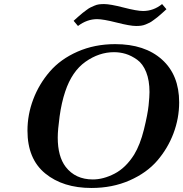

<svg xmlns="http://www.w3.org/2000/svg" viewBox="-20 -914 903 945"><path d="M115.2 -271Q115.2 -350.1 143.6 -425Q171.9 -500 224.9 -561.5Q277.8 -623 361.8 -659.9Q445.8 -696.8 546.9 -696.8Q692.9 -696.8 777.3 -620.8Q861.8 -544.9 861.8 -410.2Q861.8 -332 834 -258.1Q806.2 -184.1 754.2 -123.5Q702.1 -63 617.7 -25.9Q533.2 11.2 430.2 11.2Q290 11.2 202.6 -60.3Q115.2 -131.8 115.2 -271ZM264.2 -236.8Q264.2 -144 303.2 -92.8Q351.1 -30.8 437 -30.8Q488.8 -30.8 543.9 -59.3Q599.1 -87.9 640.1 -152.8Q669.9 -201.7 688.5 -276.9Q707 -352.1 711.4 -395.5Q715.8 -439 715.8 -460.9Q715.8 -518.1 699.5 -559.1Q683.1 -600.1 655 -620.1Q627 -640.1 598.9 -648.7Q570.8 -657.2 541 -657.2Q467.8 -657.2 400.9 -610.1Q334 -563 300.8 -462.9Q282.7 -408.7 273.4 -341.3Q264.2 -273.9 264.2 -236.8ZM342.8 -811V-812Q349.6 -817.9 365.2 -832Q380.9 -846.2 387 -850.6Q393.1 -855 405.5 -864.5Q418 -874 425.5 -877.4Q433.1 -880.9 444.6 -886Q456.1 -891.1 467.5 -892.6Q479 -894 492.2 -894Q522 -894 587.9 -877Q653.8 -859.9 684.1 -859.9Q735.8 -859.9 777.8 -894L798.8 -869.1V-868.2Q792 -862.3 776.6 -848.1Q761.2 -834 755.1 -829.6Q749 -825.2 736.6 -815.7Q724.1 -806.2 716.6 -802.5Q709 -798.8 697.5 -793.9Q686 -789.1 674.6 -787.6Q663.1 -786.1 649.9 -786.1Q620.1 -786.1 554 -803Q487.8 -819.8 458 -819.8Q408.2 -819.8 363.8 -786.1Z"/></svg>

Font: CMU Serif Extra
Style: BoldSlanted
Weight: 700
Italic angle: -9.46001°
Version: Version 0.7.0